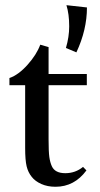

<svg xmlns="http://www.w3.org/2000/svg" viewBox="-20 -713 387 745"><path d="M235.8 -526.9Q248.5 -569.8 248.5 -610.8Q248.5 -658.2 237.8 -692.9L317.4 -684.1Q317.4 -597.2 276.4 -509.8ZM195.3 11.7Q164.6 11.7 140.4 1Q116.2 -9.8 103 -26.9Q88.9 -44.4 83.3 -67.9Q77.6 -91.3 77.6 -139.2V-382.3H16.6V-410.2Q51.8 -422.4 86.9 -461.7Q122.1 -501 136.2 -539.6L168.5 -530.3V-425.8H316.9V-382.3H168.5V-172.4Q168.5 -124.5 171.4 -103.8Q174.3 -83 181.2 -67.9Q193.4 -41 233.4 -41Q272.5 -41 302.2 -65.4L315.4 -51.8Q268.6 11.7 195.3 11.7Z"/></svg>

Font: Elstob 14pt Medium
Style: Regular
Weight: 500
Designer: Peter S. Baker
Version: Version 1.015